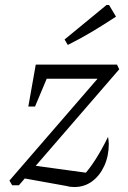

<svg xmlns="http://www.w3.org/2000/svg" viewBox="-20 -746 515 773"><path d="M29 0 18 -19 422 -486H451L460 -467L56 0ZM249 3 60 -31 105 -81 346 -48 311 -34Q339 -64 364.5 -104Q390 -144 415 -195Q416 -188 417 -181Q418 -174 418 -167Q418 -118 400 -78.5Q382 -39 351 -16Q320 7 279 7Q261 7 249 3ZM94 -317 124 -486H192L121 -317ZM147 -429 124 -486H451L392 -429ZM253 -565 240 -587 409 -726H419L447 -679Q400 -648 352.5 -619.5Q305 -591 253 -565Z"/></svg>

Font: Piazzolla Thin Light
Style: Italic
Weight: 300
Italic angle: -11.3°
Version: Version 2.005